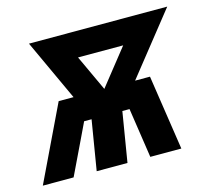

<svg xmlns="http://www.w3.org/2000/svg" viewBox="-108 -627 792 723"><g transform="rotate(-15 287.5 -265.0)"><path d="M-26 0 114 -292H172L62 -530H601L412 -292H470L514 0H393L364 -194H336L304 0H184L216 -194H187L155 -127L94 0ZM292 -292 403 -432H227Z"/></g></svg>

Font: Iosevka Curly Heavy Extended
Style: Italic
Weight: 900
Width: 7
Italic angle: -9°
Monospace: yes
Designer: Belleve Invis
Foundry: Belleve Invis
Version: Version 11.1.0; ttfautohint (v1.8.3)